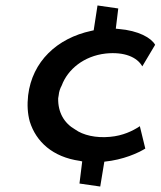

<svg xmlns="http://www.w3.org/2000/svg" viewBox="-20 -590 591 703"><path d="M512 -46 492 -128 489 -126C466 -111 430 -93 383 -89C331 -84 284 -95 255 -116C215 -139 192 -178 193 -230L195 -242C196 -254 200 -266 206 -277C228 -336 287 -385 367 -394C435 -401 482 -381 501 -347L548 -426C534 -451 488 -478 414 -484L404 -485L413 -559L337 -570L323 -479L314 -477C189 -450 98 -365 83 -241C79 -206 81 -174 89 -145C112 -71 173 -15 272 -1L281 1L271 82L347 93L362 2C432 -5 486 -30 512 -46Z"/></svg>

Font: Bluebird
Style: LiExtObl
Weight: 300
Designer: Jasper
Foundry: Cannot Into Space Fonts
Version: Version 0.98